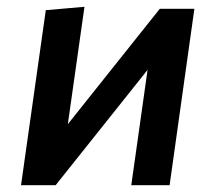

<svg xmlns="http://www.w3.org/2000/svg" viewBox="-20 -546 620 566"><path d="M480 0 553 -520H451L180 -180L229 -526L115 -516L42 0H144L415 -340L367 0Z"/></svg>

Font: Brisa Sans Medium
Style: Italic
Weight: 600
Italic angle: -8°
Designer: Dalton Maag Ltd
Foundry: Dalton Maag Ltd
Version: Version 1.101;July 10, 2019;FontCreator 11.5.0.2425 64-bit